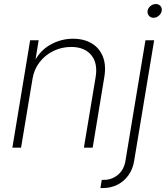

<svg xmlns="http://www.w3.org/2000/svg" viewBox="-20 -746 841 970"><path d="M144.5 -349.1 86.4 0H42.5L132.3 -542.5H175.3L155.3 -420.4L146.5 -421.4Q177.7 -487.8 232.4 -519Q287.1 -550.3 348.6 -550.3Q404.8 -550.3 443.8 -526.6Q482.9 -502.9 500 -459.5Q517.1 -416 506.8 -355.5L448.2 0H403.8L462.9 -355Q475.1 -426.3 441.2 -467.5Q407.2 -508.8 339.4 -508.8Q292 -508.8 250.5 -488.8Q209 -468.8 180.7 -432.6Q152.3 -396.5 144.5 -349.1ZM714.8 -542.5H758.8L657.7 66.9Q650.9 109.4 628.4 140.1Q606 170.9 572.8 187.5Q539.6 204.1 499.5 204.1H487.3L494.1 162.6H505.9Q544.9 162.6 575.7 137.2Q606.4 111.8 613.8 66.4ZM755.4 -656.2Q741.2 -656.2 732.4 -666.5Q723.6 -676.8 725.6 -691.4Q728 -705.6 740.2 -715.6Q752.4 -725.6 767.1 -725.6Q782.2 -725.6 790.8 -715.6Q799.3 -705.6 796.9 -690.9Q794.4 -676.8 782.2 -666.5Q770 -656.2 755.4 -656.2Z"/></svg>

Font: Inter 16pt ExtraLight
Style: Italic
Weight: 250
Italic angle: -9.3988°
Version: Version 4.001;git-66647c0bb